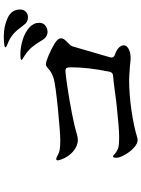

<svg xmlns="http://www.w3.org/2000/svg" viewBox="117 -968 765 1040"><g transform="rotate(-90 500.0 -447.5)"><path d="M969 -722Q969 -702 956.5 -690.5Q944 -679 928 -679Q900 -679 883 -704Q860 -736 841.5 -753.5Q823 -771 798 -783Q789 -787 776.5 -792Q764 -797 764 -800Q764 -806 784.5 -808Q805 -810 823 -810Q878 -810 923.5 -789Q969 -768 969 -722ZM897 -618Q897 -596 881.5 -584.5Q866 -573 848 -573Q820 -573 803 -602Q784 -635 765.5 -657Q747 -679 719 -697Q712 -702 704 -706.5Q696 -711 696 -714Q696 -720 725 -720Q767 -720 807 -707Q847 -694 872 -671Q897 -648 897 -618ZM813 -502Q813 -491 807 -482.5Q801 -474 789 -463Q772 -448 769 -437L747 -361Q737 -329 710 -234Q709 -231 709 -226Q709 -214 724 -208Q747 -201 761 -188Q775 -175 775 -159Q775 -145 756 -134Q737 -123 706 -123Q691 -123 669 -126Q609 -131 587 -131Q512 -131 426.5 -119Q341 -107 271 -86Q267 -85 262 -85Q242 -85 219.5 -106Q197 -127 181.5 -155Q166 -183 166 -200Q166 -218 173 -218Q177 -218 181 -214Q202 -195 219.5 -190Q237 -185 276 -185Q325 -185 443 -198Q468 -200 524 -208Q582 -216 610 -218Q628 -219 632 -237Q656 -354 656 -447Q656 -463 652.5 -469.5Q649 -476 635 -476Q622 -476 550.5 -465.5Q479 -455 405 -440.5Q331 -426 297 -415Q277 -409 263 -409Q230 -409 200 -434.5Q170 -460 156 -501Q152 -512 152 -518Q152 -526 159 -526Q165 -526 176 -520Q193 -510 210.5 -507Q228 -504 259 -504Q303 -504 433 -517Q563 -530 596 -540Q627 -549 650 -570Q652 -571 656.5 -575Q661 -579 665 -580.5Q669 -582 674 -582Q684 -582 719.5 -567.5Q755 -553 784 -535Q813 -517 813 -502Z"/></g></svg>

Font: Shippori Mincho B1
Style: Bold
Weight: 700
Designer: FONTDASU
Foundry: FONTDASU / Google Inc. / but / Adobe
Version: Version 3.110; ttfautohint (v1.8.3)